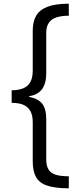

<svg xmlns="http://www.w3.org/2000/svg" viewBox="-20 -852 448 1038"><path d="M43 -364Q80 -364 105.5 -374.5Q131 -385 144 -408.5Q157 -432 157 -470V-686Q157 -735 175.5 -767Q194 -799 237 -815.5Q280 -832 352 -832V-767Q314 -767 286.5 -758.5Q259 -750 244.5 -729.5Q230 -709 230 -674V-456Q230 -402 208 -371Q186 -340 138 -332V-328Q186 -319 208 -291.5Q230 -264 230 -207V10Q230 46 243.5 66Q257 86 284 93.5Q311 101 352 101V166Q278 166 235 151.5Q192 137 174.5 105Q157 73 157 21V-192Q157 -230 143.5 -253Q130 -276 105 -286Q80 -296 43 -296V-364Z"/></svg>

Font: Noto Sans Oriya
Style: Regular
Weight: 400
Designer: Amélie Bonet and Sol Matas
Foundry: Google LLC
Version: Version 2.006